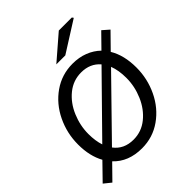

<svg xmlns="http://www.w3.org/2000/svg" viewBox="-271 -1121 1315 1315"><g transform="rotate(-45 387.0 -463.0)"><path d="M-5 -7 109 -124Q65 -203 65 -315Q65 -424 111.5 -520.5Q158 -617 241.5 -675.5Q325 -734 430 -734Q492 -734 543.5 -714Q595 -694 633 -657L731 -757L779 -715L672 -606Q721 -525 721 -406Q721 -298 675 -201.5Q629 -105 545.5 -46Q462 13 357 13Q226 13 149 -69L47 35ZM622 -404Q622 -478 601 -532L215 -137Q265 -70 358 -70Q435 -70 495 -118.5Q555 -167 588.5 -244.5Q622 -322 622 -404ZM524 -961H650L658 -950L435 -809H348ZM183 -199 567 -590Q516 -650 429 -650Q352 -650 292 -601.5Q232 -553 199 -475.5Q166 -398 166 -316Q166 -250 183 -199Z"/></g></svg>

Font: Nebula Sans Medium
Style: Regular
Weight: 500
Italic angle: -9°
Designer: Paul D. Hunt for Adobe (as Source Sans)
Foundry: Nebula Entertainment & Broadcasting LLC
Version: Version 1.010